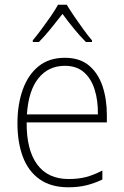

<svg xmlns="http://www.w3.org/2000/svg" viewBox="-20 -784 527 814"><path d="M255 -539Q318 -539 357 -506.5Q396 -474 414.5 -419Q433 -364 433 -297V-265H93Q92 -149 137.5 -87Q183 -25 271 -25Q311 -25 343 -33Q375 -41 414 -61V-23Q381 -7 346.5 1.5Q312 10 270 10Q196 10 148 -24Q100 -58 77 -119Q54 -180 54 -262Q54 -341 76.5 -404Q99 -467 143.5 -503Q188 -539 255 -539ZM255 -505Q186 -505 143.5 -453Q101 -401 94 -299H395Q396 -358 381 -405Q366 -452 335 -478.5Q304 -505 255 -505ZM263 -764Q276 -742 295.5 -713.5Q315 -685 335 -657.5Q355 -630 370 -613V-606H344Q319 -631 292.5 -663.5Q266 -696 245 -725Q223 -697 196.5 -664Q170 -631 145 -606H119V-613Q135 -632 155.5 -659.5Q176 -687 195 -714.5Q214 -742 226 -764Z"/></svg>

Font: Noto Sans Khmer SemiCondensed ExtraLight
Style: Regular
Weight: 200
Width: 4
Designer: Danh Hong and the Monotype Design Team
Foundry: Monotype Imaging Inc.
Version: Version 2.004; ttfautohint (v1.8.4.7-5d5b)